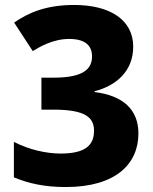

<svg xmlns="http://www.w3.org/2000/svg" viewBox="-20 -744 618 774"><path d="M517 -556C517 -662 426 -724 279 -724C166 -724 95 -693 37 -653L112 -538C140 -555 193 -587 259 -587C321 -587 351 -562 351 -517C351 -467 318 -431 197 -431H147V-302H196C325 -302 359 -270 359 -217C359 -159 325 -125 224 -125C168 -125 98 -140 36 -172V-29C97 -4 160 10 245 10C449 10 538 -85 538 -206C538 -303 475 -359 361 -373V-376C447 -398 517 -456 517 -556Z"/></svg>

Font: Noto Sans Ethiopic ExtraBold
Style: Regular
Weight: 800
Designer: Monotype Design Team
Foundry: Monotype Imaging Inc.
Version: Version 2.102